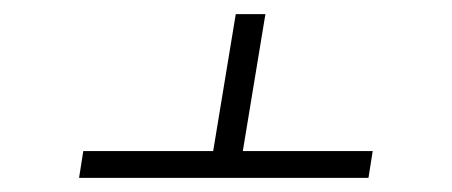

<svg xmlns="http://www.w3.org/2000/svg" viewBox="-20 -573 640 272"><path d="M92 -321 98 -359H282L314 -553H356L324 -359H508L502 -321Z"/></svg>

Font: Iosevka XLt Ex Obl
Style: Regular
Weight: 200
Width: 7
Italic angle: -9°
Monospace: yes
Designer: Belleve Invis
Foundry: Belleve Invis
Version: Version 32.5.0; ttfautohint (v1.8.4)